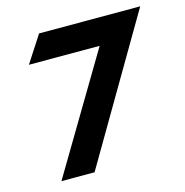

<svg xmlns="http://www.w3.org/2000/svg" viewBox="-90 -665 723 750"><g transform="rotate(-15 271.0 -290.0)"><path d="M63 -472H349L68 0H202L542 -580H133Z"/></g></svg>

Font: Charger Pro
Style: UltraObl
Weight: 900
Designer: Jasper
Foundry: Cannot Into Space Fonts
Version: Version 1.09